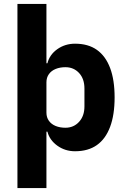

<svg xmlns="http://www.w3.org/2000/svg" viewBox="-20 -760 648 980"><path d="M69 200V-740H217V-437H222Q233 -481 272.5 -509Q312 -537 363 -537Q430 -537 474.5 -505.5Q519 -474 542 -413Q565 -352 565 -263Q565 -174 542 -112.5Q519 -51 474.5 -19.5Q430 12 363 12Q312 12 272.5 -16.5Q233 -45 222 -88H217V200ZM314 -108Q356 -108 383.5 -138Q411 -168 411 -217V-308Q411 -358 383.5 -387.5Q356 -417 314 -417Q286 -417 264 -408Q242 -399 229.5 -381.5Q217 -364 217 -340V-185Q217 -161 229.5 -143.5Q242 -126 264 -117Q286 -108 314 -108Z"/></svg>

Font: IBM Plex Sans
Style: Regular
Weight: 400
Designer: Mike Abbink, Paul van der Laan, Pieter van Rosmalen
Foundry: Bold Monday
Version: Version 3.201